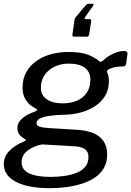

<svg xmlns="http://www.w3.org/2000/svg" viewBox="-45 -810 687 1005"><path d="M343 -618Q333 -618 334 -628L345 -706Q347 -716 354 -723L400 -778Q405 -784 409 -787Q413 -790 419 -790H440Q444 -790 444.5 -787Q445 -784 442 -779L404 -726Q398 -719 398.5 -714.5Q399 -710 405 -710H423Q430 -710 431.5 -707Q433 -704 432 -697L422 -632Q420 -618 411 -618H343ZM217 175Q101 175 38 141.5Q-25 108 -25 50Q-25 9 4.5 -21Q34 -51 80 -69Q88 -73 90 -76.5Q92 -80 84 -83Q65 -94 55.5 -107Q46 -120 46 -139Q46 -162 60.5 -179Q75 -196 96.5 -208Q118 -220 138 -226Q147 -230 149 -234Q151 -238 144 -241Q109 -258 91 -285.5Q73 -313 73 -350Q73 -398 93 -433Q113 -468 146.5 -491.5Q180 -515 223 -526.5Q266 -538 313 -538Q380 -538 417 -523Q454 -508 474 -490Q480 -484 487 -488Q494 -492 500 -498Q514 -511 531.5 -521Q549 -531 567.5 -537Q586 -543 601 -543Q613 -543 618 -539.5Q623 -536 622 -526L616 -482Q615 -470 611 -466.5Q607 -463 597 -462Q580 -462 566 -460Q552 -458 542 -454Q510 -446 516 -430Q520 -423 522.5 -412Q525 -401 525 -386Q525 -339 503.5 -305.5Q482 -272 446.5 -250.5Q411 -229 368 -219Q325 -209 281 -209Q272 -209 250.5 -207.5Q229 -206 204.5 -202Q180 -198 163 -189Q146 -180 146 -164Q146 -152 163.5 -146.5Q181 -141 221 -139L354 -131Q438 -126 477 -93Q516 -60 516 -1Q516 40 498.5 70Q481 100 451 120Q421 140 382.5 152Q344 164 301.5 169.5Q259 175 217 175ZM221 116Q260 116 295.5 110.5Q331 105 358.5 93.5Q386 82 402 62Q418 42 418 12Q418 -16 399.5 -29.5Q381 -43 335 -45L175 -54Q149 -49 124 -37Q99 -25 83.5 -6.5Q68 12 68 38Q68 79 107.5 97.5Q147 116 221 116ZM284 -269Q323 -269 355.5 -282Q388 -295 408 -323Q428 -351 428 -394Q428 -433 399.5 -455Q371 -477 314 -477Q276 -477 243 -462Q210 -447 189.5 -419Q169 -391 169 -349Q169 -312 199.5 -290.5Q230 -269 284 -269Z"/></svg>

Font: Libre Franklin Thin Medium
Style: Italic
Weight: 500
Italic angle: -8°
Version: Version 3.000